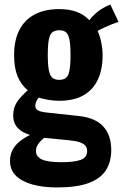

<svg xmlns="http://www.w3.org/2000/svg" viewBox="-20 -628 541 844"><path d="M232 196Q169 196 122.5 183Q76 170 50 144.5Q24 119 24 79Q24 52 35.5 30.5Q47 9 67.5 -7Q88 -23 112 -35Q77 -45 57.5 -66Q38 -87 38 -120Q38 -155 55 -180Q72 -205 102 -231Q72 -256 57 -293Q42 -330 42 -386Q42 -451 65 -496Q88 -541 132.5 -564.5Q177 -588 240 -588Q285 -588 318 -575.5Q351 -563 373 -539Q383 -554 402 -570.5Q421 -587 445 -599L465 -608L501 -532Q491 -529 473.5 -522Q456 -515 438.5 -507Q421 -499 409 -492Q419 -471 425 -442Q431 -413 431 -384Q431 -323 410 -278Q389 -233 347 -209Q305 -185 240 -185Q215 -185 192.5 -189Q170 -193 150 -199Q144 -191 139.5 -181.5Q135 -172 135 -162Q135 -150 146.5 -143Q158 -136 188 -133L327 -118Q400 -110 434.5 -71.5Q469 -33 469 31Q469 84 445 121Q421 158 368.5 177Q316 196 232 196ZM250 85Q305 85 334 75Q363 65 363 36Q363 22 355.5 12.5Q348 3 329.5 -3Q311 -9 278 -12L174 -22Q164 -14 156 -5Q148 4 143 14Q138 24 138 36Q138 60 163.5 72.5Q189 85 250 85ZM240 -277Q256 -277 266 -283Q276 -289 281 -302Q286 -315 288 -336Q290 -357 290 -386Q290 -415 288 -435.5Q286 -456 281 -469.5Q276 -483 266 -489Q256 -495 240 -495Q225 -495 214.5 -489Q204 -483 199 -470Q194 -457 192 -436Q190 -415 190 -386Q190 -358 192 -337.5Q194 -317 199 -303.5Q204 -290 214 -283.5Q224 -277 240 -277Z"/></svg>

Font: Oswald SemiBold
Style: Regular
Weight: 600
Designer: Vernon Adams
Foundry: Vernon Adams
Version: Version 4.100; ttfautohint (v1.8.1.43-b0c9)